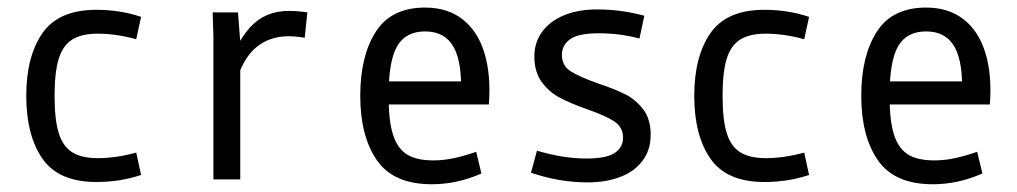

<svg xmlns="http://www.w3.org/2000/svg" viewBox="-20 -470 2665 503"><path d="M236.3 -381.8Q193.4 -381.8 168.9 -366.2Q144.5 -350.6 133.8 -315.9Q123 -281.2 123 -218.8Q123 -156.2 133.8 -121.6Q144.5 -86.9 168.9 -71.3Q193.4 -55.7 236.3 -55.7Q284.2 -55.7 336.9 -70.3L349.6 -11.7Q294.9 6.8 232.4 6.8Q133.8 6.8 91.3 -54.2Q48.8 -115.2 48.8 -218.8Q48.8 -322.3 91.3 -383.3Q133.8 -444.3 232.4 -444.3Q294.9 -444.3 349.6 -425.8L336.9 -367.2Q284.2 -381.8 236.3 -381.8Z M539.1 -374 537.1 -437.5H603.5L609.4 -360.4V0H539.1ZM736.3 -441.4Q759.8 -441.4 785.2 -437.5L778.3 -371.1Q754.9 -375 735.4 -375Q686.5 -375 651.4 -346.2Q616.2 -317.4 596.7 -250L567.4 -268.6Q595.7 -354.5 634.8 -397.9Q673.8 -441.4 736.3 -441.4Z M1093.8 -450.2Q1152.3 -450.2 1191.9 -419.4Q1231.4 -388.7 1249 -331.5Q1266.6 -274.4 1260.7 -196.3H964.8V-256.8H1226.6L1187.5 -218.8Q1191.4 -305.7 1168.5 -346.7Q1145.5 -387.7 1093.8 -387.7Q1043 -387.7 1020.5 -349.1Q998 -310.5 998 -218.8Q998 -154.3 1009.3 -118.2Q1020.5 -82 1045.4 -65.9Q1070.3 -49.8 1115.2 -49.8Q1142.6 -49.8 1169.4 -55.7Q1196.3 -61.5 1227.5 -72.3L1241.2 -15.6Q1177.7 12.7 1111.3 12.7Q1010.7 12.7 967.3 -50.3Q923.8 -113.3 923.8 -218.8Q923.8 -323.2 964.4 -386.7Q1004.9 -450.2 1093.8 -450.2Z M1371.1 -17.6 1386.7 -75.2Q1456.1 -54.7 1516.6 -54.7Q1568.4 -54.7 1590.3 -69.3Q1612.3 -84 1612.3 -109.4Q1612.3 -136.7 1589.4 -151.9Q1566.4 -167 1518.6 -183.6Q1474.6 -199.2 1446.8 -213.9Q1418.9 -228.5 1399.4 -254.9Q1379.9 -281.2 1379.9 -322.3Q1379.9 -358.4 1399.9 -386.2Q1419.9 -414.1 1457 -429.7Q1494.1 -445.3 1544.9 -445.3Q1607.4 -445.3 1668 -428.7L1655.3 -369.1Q1603.5 -382.8 1548.8 -382.8Q1495.1 -382.8 1473.6 -367.2Q1452.1 -351.6 1452.1 -326.2Q1452.1 -297.9 1475.1 -283.2Q1498 -268.6 1547.9 -251Q1591.8 -236.3 1618.7 -222.7Q1645.5 -209 1665 -183.6Q1684.6 -158.2 1684.6 -117.2Q1684.6 -76.2 1662.6 -47.9Q1640.6 -19.5 1603.5 -5.9Q1566.4 7.8 1519.5 7.8Q1480.5 7.8 1442.4 1Q1404.3 -5.9 1371.1 -17.6Z M1986.3 -381.8Q1943.4 -381.8 1918.9 -366.2Q1894.5 -350.6 1883.8 -315.9Q1873 -281.2 1873 -218.8Q1873 -156.2 1883.8 -121.6Q1894.5 -86.9 1918.9 -71.3Q1943.4 -55.7 1986.3 -55.7Q2034.2 -55.7 2086.9 -70.3L2099.6 -11.7Q2044.9 6.8 1982.4 6.8Q1883.8 6.8 1841.3 -54.2Q1798.8 -115.2 1798.8 -218.8Q1798.8 -322.3 1841.3 -383.3Q1883.8 -444.3 1982.4 -444.3Q2044.9 -444.3 2099.6 -425.8L2086.9 -367.2Q2034.2 -381.8 1986.3 -381.8Z M2406.2 -450.2Q2464.8 -450.2 2504.4 -419.4Q2543.9 -388.7 2561.5 -331.5Q2579.1 -274.4 2573.2 -196.3H2277.3V-256.8H2539.1L2500 -218.8Q2503.9 -305.7 2481 -346.7Q2458 -387.7 2406.2 -387.7Q2355.5 -387.7 2333 -349.1Q2310.5 -310.5 2310.5 -218.8Q2310.5 -154.3 2321.8 -118.2Q2333 -82 2357.9 -65.9Q2382.8 -49.8 2427.7 -49.8Q2455.1 -49.8 2481.9 -55.7Q2508.8 -61.5 2540 -72.3L2553.7 -15.6Q2490.2 12.7 2423.8 12.7Q2323.2 12.7 2279.8 -50.3Q2236.3 -113.3 2236.3 -218.8Q2236.3 -323.2 2276.9 -386.7Q2317.4 -450.2 2406.2 -450.2Z"/></svg>

Font: Sudo Var
Style: Regular
Weight: 400
Monospace: yes
Designer: Jens Kutilek
Foundry: Jens Kutilek
Version: Version 0.065;FEAKit 1.0